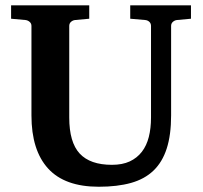

<svg xmlns="http://www.w3.org/2000/svg" viewBox="-20 -691 769 727"><path d="M649.9 -615.2Q641.6 -614.3 634.8 -608.4Q627.9 -602.5 627.9 -592.8V-253.9Q627.9 -180.2 611.3 -128.7Q594.7 -77.1 561 -44.9Q527.3 -12.7 475.8 1.7Q424.3 16.1 354 16.1Q225.1 16.1 162.1 -53Q99.1 -122.1 99.1 -253.9V-592.8Q99.1 -602.5 92 -608.4Q85 -614.3 76.2 -615.2L22 -620.1V-670.9H317.9V-620.1L264.2 -615.2Q255.9 -614.3 249 -608.4Q242.2 -602.5 242.2 -592.8V-246.1Q242.2 -152.3 281.7 -109.6Q321.3 -66.9 403.8 -66.9Q443.4 -66.9 471.2 -79.8Q499 -92.8 517.1 -116.2Q535.2 -139.6 543.5 -172.6Q551.8 -205.6 551.8 -246.1V-592.8Q551.8 -602.5 545.4 -608.4Q539.1 -614.3 529.8 -615.2L473.1 -620.1V-670.9H703.1V-620.1Z"/></svg>

Font: Charis SIL Cyr
Style: Bold
Weight: 700
Foundry: SIL International
Version: Version 5.000